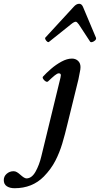

<svg xmlns="http://www.w3.org/2000/svg" viewBox="-184 -726 528 1016"><path d="M-107 270Q-132 270 -148 259.5Q-164 249 -164 227Q-164 207 -148.5 193.5Q-133 180 -112 180Q-103 180 -94.5 185Q-86 190 -76 199Q-66 208 -58 213Q-50 218 -44 218Q-16 218 4 182.5Q24 147 35 100L136 -315Q136 -318 137 -321.5Q138 -325 138 -328Q138 -338 127 -338Q119 -338 105 -326.5Q91 -315 70 -295Q65 -291 57.5 -295.5Q50 -300 45 -307.5Q40 -315 43 -320Q60 -339 86 -361.5Q112 -384 141.5 -400Q171 -416 197 -416Q216 -416 229 -404Q242 -392 242 -371Q242 -359 238.5 -344.5Q235 -330 231 -306L173 -70Q160 -15 145.5 33.5Q131 82 108.5 125.5Q86 169 48 208Q-13 270 -107 270ZM76 -505Q72 -501 66 -505.5Q60 -510 56.5 -517Q53 -524 56 -527L206 -690Q220 -706 235 -706Q248 -706 255 -690L324 -526Q326 -519 319.5 -512.5Q313 -506 304 -503.5Q295 -501 292 -507L233 -597Q223 -611 217 -611Q208 -611 191 -597Z"/></svg>

Font: Junicode SmExp
Style: Bold Italic
Weight: 700
Width: 6
Italic angle: -11°
Designer: Peter S. Baker
Version: Version 2.205; ttfautohint (v1.8.4)